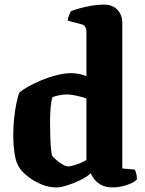

<svg xmlns="http://www.w3.org/2000/svg" viewBox="-20 -820 635 840"><path d="M227 0Q193 0 161 -13.5Q129 -27 104.5 -46Q80 -65 69 -80Q50 -105 44 -146.5Q38 -188 38 -231Q38 -268 42 -304Q46 -340 52 -369.5Q58 -399 65 -415Q78 -427 104 -441.5Q130 -456 162.5 -469.5Q195 -483 229 -491.5Q263 -500 293 -500Q304 -500 323 -497Q342 -494 358 -487V-685Q358 -693 353.5 -701.5Q349 -710 339 -713L276 -730Q278 -744 283 -755.5Q288 -767 292 -772Q302 -776 326.5 -783Q351 -790 380 -795Q409 -800 434 -800Q472 -800 493.5 -777.5Q515 -755 515 -719V-83L570 -78Q573 -72 576 -60.5Q579 -49 579 -35Q570 -25 551.5 -17Q533 -9 512.5 -4.5Q492 0 475 0Q442 0 422 -11.5Q402 -23 391.5 -37.5Q381 -52 377 -62Q360 -46 331.5 -32Q303 -18 274 -9Q245 0 227 0ZM278 -92Q290 -92 314 -100Q338 -108 358 -120V-389Q344 -395 316.5 -401Q289 -407 272 -407Q260 -407 240.5 -403.5Q221 -400 210 -395Q204 -379 201.5 -350.5Q199 -322 199 -285Q199 -254 200 -221Q201 -188 203.5 -164Q206 -140 210 -136Q216 -129 228.5 -118.5Q241 -108 254.5 -100Q268 -92 278 -92Z"/></svg>

Font: Texturina ExtraBold
Style: Regular
Weight: 800
Designer: Guillermo Torres Carreño
Foundry: Omnibus-Type
Version: Version 1.002; ttfautohint (v1.8.3)